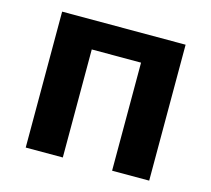

<svg xmlns="http://www.w3.org/2000/svg" viewBox="-84 -646 820 745"><g transform="rotate(15 326.0 -273.0)"><path d="M574 -546V0H425V-434H227V0H78V-546Z"/></g></svg>

Font: Noto IKEA Simplified Chinese
Style: Bold
Weight: 700
Designer: Monotype Design Team
Foundry: Monotype Imaging Inc.
Version: Version 1.100